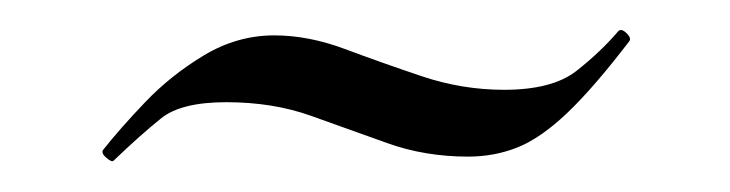

<svg xmlns="http://www.w3.org/2000/svg" viewBox="-20 -257 483 127"><path d="M313.4 -197.6Q345.3 -197.6 361.3 -210.1Q377.2 -222.6 389 -236.4Q391 -238.4 394.5 -235Q398 -231.6 396 -229.4Q372.4 -198.6 355 -182.1Q337.6 -165.6 322.3 -159.5Q307 -153.4 289.6 -153.4Q261 -153.4 236 -162.4Q211 -171.4 185.7 -180.4Q160.5 -189.4 129.7 -189.4Q100 -189.4 86.8 -178.9Q73.6 -168.4 55 -150.6Q54 -149.6 50.5 -152.5Q47 -155.4 48 -157.6Q59.2 -171.8 76.1 -189.5Q93 -207.2 114.9 -220.4Q136.9 -233.6 161.4 -233.6Q184 -233.6 208.1 -224.6Q232.2 -215.6 258.9 -206.6Q285.7 -197.6 313.4 -197.6Z"/></svg>

Font: Cormorant Garamond Light
Style: Regular
Weight: 300
Designer: Christian Thalmann (Catharsis Fonts)
Foundry: Catharsis Fonts
Version: Version 4.001